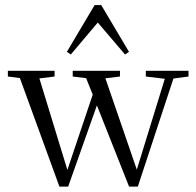

<svg xmlns="http://www.w3.org/2000/svg" viewBox="-20 -708 756 740"><path d="M252.9 -498 237.8 -508.3 344.7 -688.5H370.1L477.1 -508.3L461.9 -498L356.9 -621.1ZM209 11.2 56.6 -407.2 10.3 -413.1V-435.1H190.4V-413.1L131.8 -405.8L239.7 -53.2L337.4 -343.3L312 -406.7L260.3 -413.1V-435.1H442.4V-413.1L386.2 -406.2L507.3 -54.2L615.2 -404.3L542 -413.1V-435.1H706.5V-413.1L648.4 -405.3L511.2 11.2H477.5L353.5 -301.8L242.7 11.2Z"/></svg>

Font: Elstob Light
Style: Regular
Weight: 300
Designer: Peter S. Baker
Version: Version 1.015